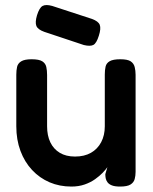

<svg xmlns="http://www.w3.org/2000/svg" viewBox="-20 -712 591 742"><path d="M256 9Q210 9 171.5 -7.5Q133 -24 104 -55Q75 -86 59 -129Q43 -172 43 -224V-423Q43 -440 46 -453.5Q49 -467 62 -475Q75 -483 102 -483Q131 -483 143.5 -475Q156 -467 159 -453Q162 -439 162 -422V-224Q162 -188 174.5 -162Q187 -136 211 -121.5Q235 -107 270 -107Q306 -107 331.5 -121.5Q357 -136 371 -162.5Q385 -189 385 -224V-424Q385 -441 388 -454.5Q391 -468 404 -475.5Q417 -483 445 -483Q473 -483 485 -475Q497 -467 500.5 -453Q504 -439 504 -423V-48Q504 -33 500.5 -20Q497 -7 484.5 1Q472 9 444 9Q424 9 412.5 4.5Q401 0 395.5 -7.5Q390 -15 388.5 -23Q387 -31 387 -39L395 -66Q389 -57 377 -44.5Q365 -32 347.5 -19.5Q330 -7 307 1Q284 9 256 9ZM304 -538 151 -589Q126 -598 120.5 -612Q115 -626 123 -653Q132 -682 144.5 -689Q157 -696 182 -689L335 -639Q360 -630 365.5 -616Q371 -602 362 -574Q353 -545 341 -538.5Q329 -532 304 -538Z"/></svg>

Font: Fredoka Medium
Style: Regular
Weight: 500
Designer: Ben Nathan
Foundry: Milena B. Brandão, Ben Nathan
Version: Version 2.001